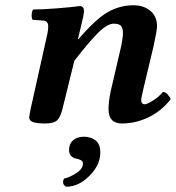

<svg xmlns="http://www.w3.org/2000/svg" viewBox="-20 -459 668 729"><path d="M90.8 -13.2Q90.8 -17.1 96.2 -44.9L160.2 -332Q163.1 -346.7 163.1 -358.9Q163.1 -379.4 144 -380.9L104 -383.8Q99.6 -390.1 100.3 -403.6Q101.1 -417 106 -422.9Q139.6 -422.9 198.5 -427.5Q257.3 -432.1 282.2 -436Q298.8 -436 298.8 -418Q298.8 -410.2 295.9 -395.5Q293 -380.9 286.9 -356.2Q280.8 -331.5 277.8 -318.8L275.9 -310.1H277.8Q342.8 -386.2 388.7 -412.6Q434.6 -439 486.8 -439Q525.4 -439 550.8 -418Q576.2 -397 576.2 -358.9Q576.2 -342.8 563 -283.2L524.9 -124Q516.1 -87.9 516.1 -77.1Q516.1 -71.3 519.8 -67.1Q523.4 -63 528.8 -63Q537.6 -63 559.6 -76.4Q581.5 -89.8 599.1 -109.9Q608.4 -109.9 616.7 -100.3Q625 -90.8 627.9 -82Q593.8 -38.1 544.9 -14.2Q496.1 9.8 442.9 9.8Q392.1 9.8 392.1 -43.9Q392.1 -75.7 400.9 -115.2L438 -274.9Q446.8 -313.5 446.8 -333Q446.8 -353 439 -361.1Q431.2 -369.1 412.1 -369.1Q387.2 -369.1 351.8 -333.7Q316.4 -298.3 262.2 -228L217.8 -47.9Q210.4 -16.6 198 -3.4Q185.5 9.8 152.8 9.8Q120.1 9.8 105.5 4.6Q90.8 -0.5 90.8 -13.2ZM298.8 60.1Q324.2 60.1 342.5 73.7Q360.8 87.4 360.8 120.1Q360.8 167.5 319.6 208.7Q278.3 250 231 250Q212.9 239.7 223.1 219.2Q247.1 213.4 271 197.5Q294.9 181.6 294.9 162.1Q294.9 153.3 286.6 148.9Q278.3 144.5 268.6 143.1Q258.8 141.6 250.5 133.5Q242.2 125.5 242.2 109.9Q242.2 87.4 257.3 73.7Q272.5 60.1 298.8 60.1Z"/></svg>

Font: Common Serif
Style: Bold Italic
Weight: 700
Italic angle: -12°
Designer: Philipp H. Poll, Khaled Hosny
Foundry: Stefan Peev, Context Ltd.
Version: Version 1.026